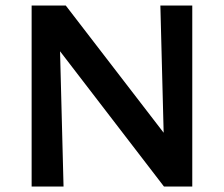

<svg xmlns="http://www.w3.org/2000/svg" viewBox="-20 -678 814 698"><path d="M95 0V-658H194L211 0ZM626 0H576L135 -574L137 -658H219L623 -133ZM679 -658V0H580L563 -658Z"/></svg>

Font: Ysabeau
Style: Bold
Weight: 700
Designer: Christian Thalmann (Catharsis Fonts)
Version: Version 2.000;gftools[0.9.27.dev2+g8671c4b]